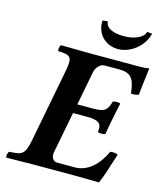

<svg xmlns="http://www.w3.org/2000/svg" viewBox="-122 -923 861 1015"><g transform="rotate(15 308.5 -415.5)"><path d="M377 -367H299L335 -554C340 -578 361 -603 384 -603H466C538 -603 550 -565 558 -496C570 -494 590 -496 600 -501C603 -542 617 -638 617 -646C617 -648 617 -649 614 -649C597 -646 589 -645 566 -645H283C283 -645 183 -646 135 -647C128 -641 124 -619 129 -613C196 -610 210 -605 194 -522L117 -122C101 -39 84 -35 16 -32C9 -26 4 -4 9 2C56 1 158 0 158 0H384C430 0 516 2 516 2C539 -48 556 -114 574 -165C565 -171 545 -173 532 -170C499 -98 445 -42 372 -42H275C254 -42 240 -63 245 -90L289 -317H367C433 -317 448 -300 442 -255C447 -249 476 -249 483 -255C489 -290 492 -309 499 -343C506 -377 510 -399 517 -429C512 -435 483 -435 476 -429C462 -374 441 -367 377 -367ZM584 -830 557 -833C545 -794 490 -779 441 -779C388 -779 344 -794 341 -833L313 -830C308 -760 358 -705 431 -705C497 -705 568 -759 584 -830Z"/></g></svg>

Font: Libertinus Serif
Style: Bold Italic
Weight: 700
Italic angle: -12°
Designer: Philipp H. Poll, Khaled Hosny
Foundry: Caleb Maclennan
Version: Version 7.050;RELEASE